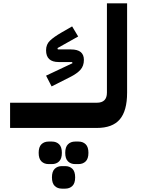

<svg xmlns="http://www.w3.org/2000/svg" viewBox="-20 -761 836 1142"><path d="M40 -150H556Q616 -150 616 -210V-741H736V-210Q736 -102 692.5 -51Q649 0 556 0H40ZM254 -311 411 -385 409 -392H329Q254 -392 254 -462Q254 -497 277 -519Q300 -541 343 -566L409 -604L445 -544L322 -475L324 -467H402Q479 -467 479 -405Q479 -369 458.5 -346Q438 -323 396 -302L287 -247ZM427 215Q401 215 384.5 199Q368 183 368 148Q368 113 384.5 97Q401 81 427 81H447Q473 81 489.5 97Q506 113 506 148Q506 183 489.5 199Q473 215 447 215ZM348 361Q322 361 305.5 345Q289 329 289 294Q289 259 305.5 243Q322 227 348 227H368Q394 227 410.5 243Q427 259 427 294Q427 329 410.5 345Q394 361 368 361ZM269 215Q243 215 226.5 199Q210 183 210 148Q210 113 226.5 97Q243 81 269 81H289Q315 81 331.5 97Q348 113 348 148Q348 183 331.5 199Q315 215 289 215Z"/></svg>

Font: IBM Plex Arabic
Style: Bold
Weight: 700
Designer: Mike Abbink, Paul van der Laan, Pieter van Rosmalen, Wael Morcos, Khajak Apelian
Foundry: Bold Monday
Version: Version 1.0